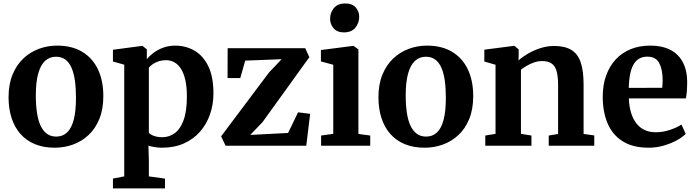

<svg xmlns="http://www.w3.org/2000/svg" viewBox="-20 -826 3944 1088"><path d="M28.5 -275Q28.5 -348 51 -403Q73.5 -458 112.2 -494.5Q151 -531 200.2 -549.2Q249.5 -567.5 303.5 -567.5Q388 -567.5 446.2 -532.2Q504.5 -497 535 -433Q565.5 -369 565.5 -281.5Q565.5 -207 543 -152Q520.5 -97 481.8 -60.8Q443 -24.5 393.5 -6.8Q344 11 290 11Q227 11 178.2 -9Q129.5 -29 96.2 -66.5Q63 -104 45.8 -156.8Q28.5 -209.5 28.5 -275ZM299 -52Q335.5 -52 360.2 -75.5Q385 -99 397.8 -147.5Q410.5 -196 410.5 -271Q410.5 -325.5 404.5 -368.8Q398.5 -412 385.2 -442.2Q372 -472.5 350.2 -488.5Q328.5 -504.5 297.5 -504.5Q261 -504.5 235.5 -481Q210 -457.5 196.5 -409.2Q183 -361 183 -285.5Q183 -231 189.5 -187.5Q196 -144 210 -114Q224 -84 245.8 -68Q267.5 -52 299 -52Z M620 241.5V186L684 173.5V-459.5L620 -477.5V-544L785 -566H787.5L812 -546.5V-490.5Q826 -508.5 849.5 -526.2Q873 -544 904.5 -555.8Q936 -567.5 973 -567.5Q1031.5 -567.5 1080.8 -539.8Q1130 -512 1159.8 -452Q1189.5 -392 1189.5 -295.5Q1189.5 -234 1170.2 -178.5Q1151 -123 1113.8 -80.2Q1076.5 -37.5 1022.2 -13.2Q968 11 897.5 11Q877 11 855.5 7.5Q834 4 821 -0.5L823.5 81V173.5L915 186V241.5ZM900 -48.5Q938.5 -48.5 970 -71.2Q1001.5 -94 1020.2 -144.8Q1039 -195.5 1039 -279.5Q1039 -334 1030 -373.2Q1021 -412.5 1004.8 -437.2Q988.5 -462 967 -473.5Q945.5 -485 920.5 -485Q898.5 -485 879.5 -478.8Q860.5 -472.5 846.2 -462.8Q832 -453 823.5 -443V-73.5Q831 -64 851.8 -56.2Q872.5 -48.5 900 -48.5Z M1576 -490.5 1369.5 -482.5 1341.5 -383.5H1269.5L1270 -553H1709.5L1733 -502L1467 -133L1398 -61.5L1612.5 -72.5L1669 -189.5L1737.5 -181L1715.5 0H1258.5L1233 -53.5L1505 -416Z M1799.5 0V-58L1868.5 -67.5V-459L1798.5 -478V-542.5L1981 -566H1983.5L2011 -546V-67L2078 -58V0ZM1928 -642.5Q1890 -642.5 1870.2 -666Q1850.5 -689.5 1850.5 -719Q1850.5 -754.5 1872.2 -780.5Q1894 -806.5 1936.5 -806.5H1937.5Q1975.5 -806.5 1995.5 -783.8Q2015.5 -761 2015.5 -731.5Q2015.5 -696 1993.8 -669.2Q1972 -642.5 1929 -642.5Z M2124.5 -275Q2124.5 -348 2147 -403Q2169.5 -458 2208.2 -494.5Q2247 -531 2296.2 -549.2Q2345.5 -567.5 2399.5 -567.5Q2484 -567.5 2542.2 -532.2Q2600.5 -497 2631 -433Q2661.5 -369 2661.5 -281.5Q2661.5 -207 2639 -152Q2616.5 -97 2577.8 -60.8Q2539 -24.5 2489.5 -6.8Q2440 11 2386 11Q2323 11 2274.2 -9Q2225.5 -29 2192.2 -66.5Q2159 -104 2141.8 -156.8Q2124.5 -209.5 2124.5 -275ZM2395 -52Q2431.5 -52 2456.2 -75.5Q2481 -99 2493.8 -147.5Q2506.5 -196 2506.5 -271Q2506.5 -325.5 2500.5 -368.8Q2494.5 -412 2481.2 -442.2Q2468 -472.5 2446.2 -488.5Q2424.5 -504.5 2393.5 -504.5Q2357 -504.5 2331.5 -481Q2306 -457.5 2292.5 -409.2Q2279 -361 2279 -285.5Q2279 -231 2285.5 -187.5Q2292 -144 2306 -114Q2320 -84 2341.8 -68Q2363.5 -52 2395 -52Z M2788 -67.5V-459L2724.5 -477.5V-544.5L2891 -566H2895L2919 -546.5V-508L2918 -483.5Q2939.5 -503 2971.5 -521.8Q3003.5 -540.5 3041.8 -553Q3080 -565.5 3120.5 -565.5Q3181 -565.5 3217.5 -543.2Q3254 -521 3270.5 -473Q3287 -425 3287 -346.5V-67L3347.5 -58.5V0H3089.5V-58L3142.5 -67V-343.5Q3142.5 -392.5 3134.2 -422.2Q3126 -452 3106.2 -466Q3086.5 -480 3052 -480Q3028.5 -480 3006.2 -472.2Q2984 -464.5 2965 -453.2Q2946 -442 2932 -431V-67.5L2991.5 -58V0H2730V-58Z M3656 11Q3565.5 11 3507.8 -25.8Q3450 -62.5 3422.8 -127.5Q3395.5 -192.5 3395.5 -277Q3395.5 -345 3415 -398.8Q3434.5 -452.5 3470 -490.2Q3505.5 -528 3554.8 -547.8Q3604 -567.5 3664 -567.5Q3765 -567.5 3818.5 -515Q3872 -462.5 3874 -367Q3874 -334 3872.2 -310.2Q3870.5 -286.5 3866.5 -268.5H3543.5Q3545 -223.5 3555.8 -188Q3566.5 -152.5 3585.8 -127.5Q3605 -102.5 3632.5 -89.5Q3660 -76.5 3696.5 -76.5Q3737 -76.5 3778 -90.5Q3819 -104.5 3841.5 -120.5L3865.5 -67.5Q3849.5 -50 3817.2 -32Q3785 -14 3743 -1.5Q3701 11 3656 11ZM3543 -328 3732.5 -328.5Q3733.5 -338.5 3734.2 -349.8Q3735 -361 3735 -371.5Q3735 -431.5 3715.8 -468.2Q3696.5 -505 3648 -505Q3626 -505 3607.8 -496.8Q3589.5 -488.5 3575.2 -468.8Q3561 -449 3552.8 -414.8Q3544.5 -380.5 3543 -328Z"/></svg>

Font: Merriweather 24pt
Style: Bold
Weight: 700
Designer: Eben Sorkin
Foundry: Eben Sorkin
Version: Version 2.100